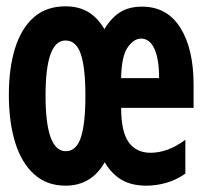

<svg xmlns="http://www.w3.org/2000/svg" viewBox="-20 -577 640 607"><path d="M187 10Q128 10 88 -26Q48 -62 28 -126.5Q8 -191 8 -277Q8 -361 27.5 -424Q47 -487 86.5 -522Q126 -557 187 -557Q229 -557 259 -539Q289 -521 310 -485Q332 -521 360 -538.5Q388 -556 429 -556Q508 -556 550 -489.5Q592 -423 592 -309V-236H363Q363 -160 387 -127Q411 -94 456 -94Q482 -94 509 -103.5Q536 -113 566 -135V-28Q537 -8 505.5 1Q474 10 443 10Q396 10 364.5 -8.5Q333 -27 311 -64Q269 10 187 10ZM483 -330Q483 -391 468 -423Q453 -455 426 -455Q403 -455 383.5 -427Q364 -399 363 -330ZM188 -99Q221 -99 235.5 -142Q250 -185 250 -274Q250 -363 235.5 -406Q221 -449 187 -449Q124 -449 124 -275Q124 -99 188 -99Z"/></svg>

Font: Noto Sans Mono ExtraBold
Style: Regular
Weight: 800
Designer: Monotype Design Team
Foundry: Monotype Imaging Inc.
Version: Version 2.014